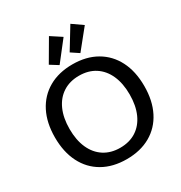

<svg xmlns="http://www.w3.org/2000/svg" viewBox="-218 -1111 1205 1277"><g transform="rotate(-30 384.5 -472.0)"><path d="M384.8 12.2Q278.8 12.2 201.7 -32Q124.5 -76.2 83 -158Q41.5 -239.7 41.5 -351.6Q41.5 -463.9 83 -545.2Q124.5 -626.5 201.7 -670.9Q278.8 -715.3 384.8 -715.3Q490.2 -715.3 567.4 -670.9Q644.5 -626.5 686 -545.2Q727.5 -463.9 727.5 -351.6Q727.5 -239.7 686 -158Q644.5 -76.2 567.4 -32Q490.2 12.2 384.8 12.2ZM384.3 -75.2Q456.1 -75.2 507.8 -108.6Q559.6 -142.1 587.4 -204.3Q615.2 -266.6 615.2 -351.6Q615.2 -437 587.4 -499Q559.6 -561 507.8 -594.5Q456.1 -627.9 384.3 -627.9Q313.5 -627.9 261.5 -594.5Q209.5 -561 181.6 -499Q153.8 -437 153.8 -351.6Q153.8 -266.6 181.6 -204.3Q209.5 -142.1 261.5 -108.6Q313.5 -75.2 384.3 -75.2ZM309.1 -753.4 248 -791.5 344.2 -956.1 425.8 -902.8ZM468.8 -753.4 409.2 -793 508.3 -955.6 587.4 -900.4Z"/></g></svg>

Font: Schibsted Grotesk Medium
Style: Regular
Weight: 500
Designer: Bakken & Baeck AS, Henrik Kongsvoll
Foundry: Schibsted ASA
Version: Version 1.100;gftools[0.9.25]